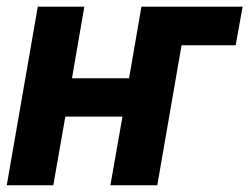

<svg xmlns="http://www.w3.org/2000/svg" viewBox="-20 -548 738 568"><path d="M192.9 -316.4H361.8L398.4 -528.3H697.8L677.2 -414.1H517.1L445.3 0H306.6L342.3 -203.1H173.3L137.7 0H0L91.8 -528.3H229.5Z"/></svg>

Font: RobotoInd
Style: Bold Italic
Weight: 700
Italic angle: -12°
Designer: Google
Version: Version 2.001150; 2014